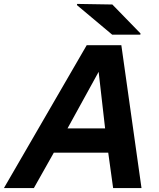

<svg xmlns="http://www.w3.org/2000/svg" viewBox="-65 -961 811 981"><path d="M555 -730 658 0H513L488 -181H210L108 0H-45L378 -730ZM280 -305H472L439 -594ZM328 -935 329 -941 509 -938 653 -790 652 -784H508Z"/></svg>

Font: Nacelle Bold
Style: Italic
Weight: 700
Italic angle: -12°
Designer: Sora Sagano
Foundry: Sora Sagano
Version: Version 1.000;FEAKit 1.0